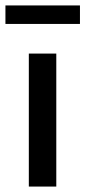

<svg xmlns="http://www.w3.org/2000/svg" viewBox="-29 -686 314 706"><path d="M0 0ZM77 -489H178V0H77ZM-9 -666H265V-598H-9Z"/></svg>

Font: Assistant SemiBold
Style: Regular
Weight: 600
Designer: Hebrew By Ben Nathan, Latin by Paul Hunt
Version: Version 2.001; ttfautohint (v1.6)